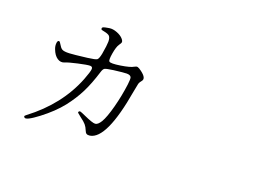

<svg xmlns="http://www.w3.org/2000/svg" viewBox="-109 -990 1718 1271"><g transform="rotate(20 750.0 -355.0)"><path d="M375 -159.2Q422.9 -220.7 454.6 -283.7Q486.3 -346.7 514.6 -438.5Q521.5 -460.9 531.7 -466.3Q542 -471.7 590.8 -478.5Q661.1 -487.3 680.7 -487.3Q707 -487.3 712.9 -472.7Q716.8 -461.9 711.9 -422.9Q701.2 -338.9 679.2 -255.9Q657.2 -172.9 635.7 -136.7Q616.2 -104.5 597.2 -103.5Q578.1 -102.5 515.6 -130.9Q485.4 -144.5 478.5 -146Q471.7 -147.5 467.8 -142.1Q463.9 -136.7 467.3 -132.8Q470.7 -128.9 492.2 -112.3Q520.5 -91.8 533.2 -76.7Q545.9 -61.5 553.7 -41Q559.6 -25.4 567.9 -20.5Q576.2 -15.6 591.8 -17.6Q703.1 -35.2 763.7 -390.6Q772.5 -437.5 775.4 -450.2Q780.3 -463.9 790 -474.6Q812.5 -499 762.7 -536.1Q743.2 -550.8 733.9 -552.7Q724.6 -554.7 711.9 -546.9Q689.5 -533.2 623 -522.9Q556.6 -512.7 545.9 -522.5Q537.1 -529.3 545.4 -579.1Q553.7 -628.9 567.4 -648.4Q574.2 -657.2 576.2 -662.1Q585.9 -675.8 568.4 -694.3Q552.7 -711.9 524.4 -722.7Q494.1 -734.4 469.7 -730.5Q439.5 -725.6 430.7 -722.2Q421.9 -718.8 421.9 -711.9Q421.9 -705.1 425.3 -703.1Q428.7 -701.2 444.3 -698.2Q473.6 -692.4 483.4 -682.6Q494.1 -670.9 494.1 -643.6Q494.1 -619.1 483.4 -557.6V-556.6Q475.6 -517.6 465.3 -510.3Q455.1 -502.9 400.4 -496.1Q305.7 -484.4 278.3 -483.4Q240.2 -481.4 225.6 -490.2Q213.9 -497.1 199.2 -522.5Q190.4 -539.1 182.6 -535.6Q174.8 -532.2 173.8 -515.6Q171.9 -497.1 179.7 -476.6Q194.3 -437.5 219.2 -420.9Q244.1 -404.3 270.5 -416Q290 -424.8 353 -439Q416 -453.1 435.5 -453.1Q454.1 -453.1 452.6 -434.6Q451.2 -416 428.7 -357.4Q347.7 -151.4 150.4 -2Q140.6 5.9 139.6 8.8Q138.7 11.7 143.6 17.6Q157.2 33.2 239.7 -29.8Q322.3 -92.8 375 -159.2Z"/></g></svg>

Font: Bpmf GenWan Min R
Style: R
Weight: 400
Foundry: But Ko
Version: Version 1.320